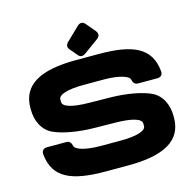

<svg xmlns="http://www.w3.org/2000/svg" viewBox="-138 -1143 1324 1301"><g transform="rotate(-15 524.0 -492.5)"><path d="M444.8 15.6H603C853 15.6 985.4 -55.7 985.4 -217.3V-229C985.4 -307.6 951.7 -380.9 883.3 -411.6C820.3 -439.9 717.3 -459.5 601.6 -460.9L453.6 -462.9C337.9 -464.4 273.4 -483.9 273.4 -517.6V-535.2C273.4 -568.8 337.9 -589.8 453.6 -589.8H591.3C693.4 -589.8 765.6 -568.8 771.5 -542C776.4 -519.5 786.6 -503.9 811.5 -503.9H944.3C969.7 -503.9 984.9 -517.6 982.4 -543.9C966.3 -712.4 843.3 -765.6 603 -765.6H444.8C194.8 -765.6 62.5 -694.3 62.5 -532.7V-521C62.5 -442.4 96.2 -369.1 164.6 -338.4C227.5 -310.1 330.6 -290.5 446.3 -289.1L594.2 -287.1C710 -285.6 774.4 -266.1 774.4 -232.4V-214.8C774.4 -181.2 710 -160.2 594.2 -160.2H456.5C354.5 -160.2 282.2 -181.2 276.4 -208C271.5 -230.5 261.2 -246.1 236.3 -246.1H103.5C78.1 -246.1 63 -232.4 65.4 -206.1C81.5 -37.6 204.6 15.6 444.8 15.6ZM517.1 -986.8 426.8 -899.9C409.2 -882.8 406.7 -865.2 420.4 -848.6L465.8 -794.9C479.5 -778.3 497.6 -777.8 517.1 -792L618.7 -865.7C639.6 -880.9 642.1 -900.9 625.5 -920.9L572.3 -984.4C555.7 -1003.9 535.6 -1004.9 517.1 -986.8Z"/></g></svg>

Font: Gyrotrope Black
Style: Regular
Weight: 900
Designer: David Moles
Version: Version 1.003;Glyphs 3.3.1 (3343)